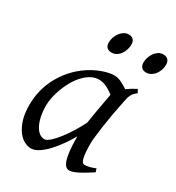

<svg xmlns="http://www.w3.org/2000/svg" viewBox="-163 -752 800 872"><g transform="rotate(30 236.5 -315.5)"><path d="M293.9 -209.5Q297.4 -231.9 301.5 -256.6Q305.7 -281.2 309.6 -303.5Q313.5 -325.7 316.9 -343.8Q320.3 -361.8 321.8 -371.1V-372.1Q314.5 -377.9 305.7 -383.8Q296.9 -389.6 287.1 -394.5Q277.3 -399.4 266.6 -402.6Q255.9 -405.8 244.1 -405.8Q221.7 -405.8 201.9 -394.8Q182.1 -383.8 165.3 -365.7Q148.4 -347.7 135 -324.5Q121.6 -301.3 112.3 -276.6Q103 -252 97.9 -228Q92.8 -204.1 92.8 -185.1Q92.8 -153.3 98.1 -127.9Q103.5 -102.5 112.8 -84.5Q122.1 -66.4 134.8 -56.6Q147.5 -46.9 162.1 -46.9Q173.8 -46.9 190.4 -61.5Q207 -76.2 225.3 -99.6Q243.7 -123 261.7 -152.1Q279.8 -181.2 293.9 -209.5ZM400.9 -411.1 399.9 -410.2Q396.5 -403.3 394 -394Q391.6 -384.8 389.2 -371.1Q381.8 -335.9 375.2 -299.1Q368.7 -262.2 364 -229.5Q359.4 -196.8 356.7 -171.9Q354 -147 354 -136.2Q354 -108.4 355.7 -89.4Q357.4 -70.3 360.4 -58.8Q363.3 -47.4 367.7 -42.2Q372.1 -37.1 377.9 -37.1Q387.7 -37.1 401.1 -39.8Q414.6 -42.5 434.1 -50.8L439.9 -33.2Q397.5 -5.4 371.3 7.3Q345.2 20 331.1 20Q322.3 20 314.2 13.9Q306.2 7.8 299.8 -9Q293.5 -25.9 289.8 -55.7Q286.1 -85.4 286.1 -132.8Q273.4 -110.4 255.1 -83.7Q236.8 -57.1 215.8 -33.9Q194.8 -10.7 172.6 4.6Q150.4 20 129.9 20Q113.8 20 95.5 10.7Q77.1 1.5 61.8 -18.8Q46.4 -39.1 36.1 -71Q25.9 -103 25.9 -148.9Q25.9 -187.5 34.9 -224.4Q43.9 -261.2 62 -294.9Q80.1 -328.6 106.2 -358.2Q132.3 -387.7 167 -411.1Q180.2 -419.9 196 -428.2Q211.9 -436.5 228.8 -442.9Q245.6 -449.2 262.2 -453.1Q278.8 -457 293.9 -457Q304.2 -457 314 -454.3Q323.7 -451.7 332.8 -447.3Q341.8 -442.9 350.6 -437.5Q359.4 -432.1 367.2 -427.2Q378.4 -435.5 390.9 -443.1Q403.3 -450.7 416 -457L425.8 -439.9Q416 -432.1 410.2 -426Q404.3 -419.9 400.4 -411.1ZM290.5 -616.2Q290.5 -602.5 286.1 -589.1Q281.7 -575.7 273.9 -564.7Q266.1 -553.7 254.6 -546.9Q243.2 -540 229.5 -540Q213.9 -540 205.1 -548.8Q196.3 -557.6 196.3 -574.2Q196.3 -587.4 200.9 -600.8Q205.6 -614.3 213.6 -625.5Q221.7 -636.7 233.2 -643.8Q244.6 -650.9 258.3 -650.9Q273.4 -650.9 282 -641.8Q290.5 -632.8 290.5 -616.2ZM472.7 -616.2Q472.7 -602.5 468.3 -589.1Q463.9 -575.7 455.8 -564.7Q447.8 -553.7 436.3 -546.9Q424.8 -540 410.6 -540Q395.5 -540 387 -548.8Q378.4 -557.6 378.4 -574.2Q378.4 -587.4 382.8 -600.8Q387.2 -614.3 395 -625.5Q402.8 -636.7 414.1 -643.8Q425.3 -650.9 439.5 -650.9Q454.6 -650.9 463.6 -641.8Q472.7 -632.8 472.7 -616.2Z"/></g></svg>

Font: Akkhara
Style: Italic
Weight: 400
Italic angle: -7°
Designer: J. Victor Gaultney
Version: Version 1.00 June 13, 2006, initial release